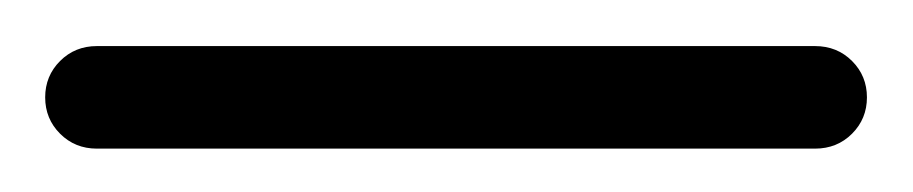

<svg xmlns="http://www.w3.org/2000/svg" viewBox="-20 25 404 85"><path d="M22.9 45.4H340.8Q350.6 45.4 357.2 52Q363.8 58.6 363.8 68.1Q363.8 77.6 357.2 84.2Q350.6 90.8 340.8 90.8H22.9Q13.2 90.8 6.6 84.2Q0 77.6 0 68.1Q0 58.6 6.6 52Q13.2 45.4 22.9 45.4Z"/></svg>

Font: OpenGost Type A TT
Style: Regular
Weight: 400
Version: Version 0.3